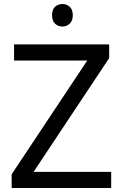

<svg xmlns="http://www.w3.org/2000/svg" viewBox="-20 -935 612 955"><path d="M533 0H38V-68L414 -634H50V-714H523V-646L147 -80H533ZM291 -915Q311 -915 326.5 -901.5Q342 -888 342 -859Q342 -831 326.5 -817Q311 -803 291 -803Q269 -803 254 -817Q239 -831 239 -859Q239 -888 254 -901.5Q269 -915 291 -915Z"/></svg>

Font: Noto Sans Old Permic
Style: Regular
Weight: 400
Designer: Monotype Design Team
Foundry: Monotype Imaging Inc.
Version: Version 2.001; ttfautohint (v1.8.4.7-5d5b)